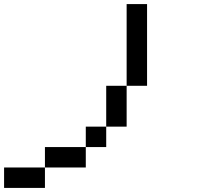

<svg xmlns="http://www.w3.org/2000/svg" viewBox="-20 -920 1040 940"><path d="M0 0V-100H200V0ZM200 -100V-200H400V-100ZM400 -200V-300H500V-200ZM500 -500H600V-300H500ZM600 -500V-900H700V-500Z"/></svg>

Font: GalmuriMono9 Regular
Style: Regular
Weight: 400
Designer: Lee Minseo (quiple)
Version: Version 2.399;hotconv 1.1.1;makeotfexe 2.6.0 DEVELOPMENT